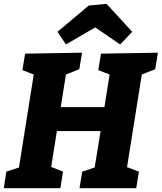

<svg xmlns="http://www.w3.org/2000/svg" viewBox="-26 -982 844 1002"><path d="M-6 0 7 -86 73 -108 150 -593 91 -616 105 -702 402 -707 388 -621 318 -593 291 -423H519L546 -593L487 -616L501 -702L798 -707L784 -621L714 -593L637 -110L699 -86L685 0H389L403 -86L468 -108L499 -298H271L241 -111L303 -86L289 0ZM318 -750 274 -816 437 -953 530 -962 664 -816 601 -750 471 -839Z"/></svg>

Font: Bitter ExtraBold
Style: Italic
Weight: 800
Italic angle: -9°
Designer: Sol Matas, and Bitter project Authors
Foundry: Sol Matas
Version: Version 2.001